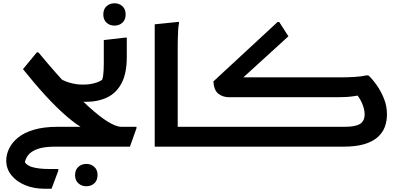

<svg xmlns="http://www.w3.org/2000/svg" viewBox="-20 -893 2432 1169"><path d="M313 0Q247 0 207.5 14.5Q168 29 150 53.5Q132 78 129 109L121 74Q133 111 173.5 123.5Q214 136 282 136H335V146L294 256H248Q186 256 133.5 234.5Q81 213 49.5 174Q18 135 18 84Q18 48 35.5 11.5Q53 -25 89.5 -55Q126 -85 186 -103Q246 -121 332 -121H530L498 -105Q447 -132 386 -184.5Q325 -237 258 -310Q191 -383 120 -472L204 -574H214Q326 -439 410 -351.5Q494 -264 554 -213.5Q614 -163 654 -142Q694 -121 717 -121H811V-112L771 0ZM437 173Q437 141 457 123Q477 105 506 105Q534 105 554 123Q574 141 574 173Q574 205 554.5 223Q535 241 505 241Q477 241 457 223Q437 205 437 173Z M404 -294 320 -431Q354 -405 399 -391Q444 -377 489 -378Q532 -378 569.5 -391Q607 -404 630 -431L591 -384Q604 -405 608 -433Q612 -461 612 -508V-649L742 -664H752V-547Q752 -448 721 -388Q690 -328 634 -300.5Q578 -273 501 -273Q478 -273 453.5 -278Q429 -283 404 -294ZM677 -737Q648 -737 628.5 -755Q609 -773 609 -805Q609 -837 628.5 -855Q648 -873 677 -873Q706 -873 725.5 -855Q745 -837 745 -805Q745 -773 725.5 -755Q706 -737 677 -737Z M1030 0V-121H1200V-20L1180 0ZM922 -745 1069 -760 1070 -752Q1066 -734 1064.5 -707Q1063 -680 1062.5 -652Q1062 -624 1062 -604V0H922Z M1180 0V-101L1200 -121H2079Q2144 -121 2172 -138.5Q2200 -156 2200 -197Q2200 -230 2183 -267.5Q2166 -305 2139 -332L2201 -320Q2165 -312 2139 -308Q2113 -304 2088.5 -302.5Q2064 -301 2032 -301H1375Q1338 -301 1310.5 -321.5Q1283 -342 1279 -397L1670 -759H1680L1736 -672L1420 -384L1398 -422H2049Q2093 -422 2137 -424.5Q2181 -427 2211 -434H2223Q2248 -411 2274 -374Q2300 -337 2318 -292Q2336 -247 2336 -197Q2336 -156 2323 -120.5Q2310 -85 2279 -57.5Q2248 -30 2197 -15Q2146 0 2070 0Z"/></svg>

Font: Kufam SemiBold
Style: Italic
Weight: 600
Italic angle: -11°
Designer: Artur Schmal
Foundry: Original Type
Version: Version 1.301; ttfautohint (v1.8.3)